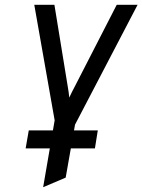

<svg xmlns="http://www.w3.org/2000/svg" viewBox="-20 -531 594 801"><path d="M160 250 208 -29 123 -511H207L262 -174Q264 -162.5 266.2 -147.8Q268.5 -133 269 -124Q272 -131 280 -147Q288 -163 294 -174L467 -511H554L293 -11L254 210ZM87 88 100 13H388L376 88Z"/></svg>

Font: Overpass
Style: Italic
Weight: 400
Italic angle: -10°
Designer: Delve Withrington, Dave Bailey, Thomas Jockin
Foundry: Delve Fonts LLC
Version: Version 4.000